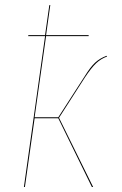

<svg xmlns="http://www.w3.org/2000/svg" viewBox="-20 -751 491 771"><path d="M321 -440 217 -278 354 0H349L214 -276H119L80 0H76L161 -606H93L94 -610H161L178 -730L182 -731L165 -610H336V-606H165L119 -280H214L319 -443Q343 -482 362 -499.5Q381 -517 408 -527L410 -524Q385 -515 366 -497Q347 -479 321 -440Z"/></svg>

Font: Fira Sans Condensed Four
Style: Italic
Weight: 100
Width: 3
Italic angle: -8°
Designer: bBox Type GmbH & Carrois Corporate GbR & Edenspiekermann AG
Foundry: bBox Type GmbH & Carrois Corporate GbR & Edenspiekermann AG
Version: Version 4.301